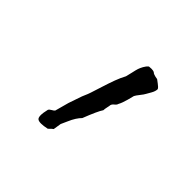

<svg xmlns="http://www.w3.org/2000/svg" viewBox="-82 -213 432 432"><g transform="rotate(45 134.0 3.5)"><path d="M101 58 112 26Q119 10 120 6Q123 -3 128.5 -20.5Q134 -38 139 -51.5Q144 -65 150 -76Q151 -79 153.5 -90.5Q156 -102 157.5 -106.5Q159 -111 162.5 -117.5Q166 -124 171 -128Q180 -129 184 -128Q188 -127 188.5 -126Q189 -125 193 -123.5Q197 -122 204 -121Q205 -120 212 -115Q219 -110 221 -106Q221 -99 216 -90.5Q211 -82 210 -80Q208 -76 202 -68.5Q196 -61 194 -57Q194 -56 190 -41.5Q186 -27 182 -20Q181 -16 176.5 -12.5Q172 -9 171 -5Q171 -3 169.5 3.5Q168 10 168 14Q161 24 147 60Q142 65 137.5 72Q133 79 128.5 89.5Q124 100 122 104Q122 105 119 123Q117 124 109 132Q86 137 79.5 132Q73 127 79 102Q80 99 85.5 96Q91 93 92 91Z"/></g></svg>

Font: FuturaRenner Light
Style: Regular
Weight: 300
Designer: BSozoo
Foundry: BSozoo
Version: Version 1.001;PS 001.001;hotconv 1.0.70;makeotf.lib2.5.58329